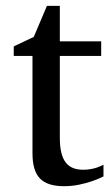

<svg xmlns="http://www.w3.org/2000/svg" viewBox="-20 -623 380 655"><path d="M333 -21Q314.5 -11.7 292.5 -4.4Q273.9 2 249.5 7.1Q225.1 12.2 198.2 12.2Q141.6 12.2 116.2 -14.2Q90.8 -40.5 90.8 -100.1V-432.1H26.9V-464.8L95.2 -497.1L140.1 -603H184.1V-481.9H325.2V-432.1H184.1V-152.8Q184.1 -123 189.2 -102.3Q194.3 -81.5 204.3 -68.6Q214.4 -55.7 229.2 -49.8Q244.1 -43.9 264.2 -43.9Q278.8 -43.9 291.3 -46.4Q303.7 -48.8 313 -52.2Q323.7 -56.2 333 -61Z"/></svg>

Font: Charis SIL Cyr
Style: Regular
Weight: 400
Foundry: SIL International
Version: Version 5.000